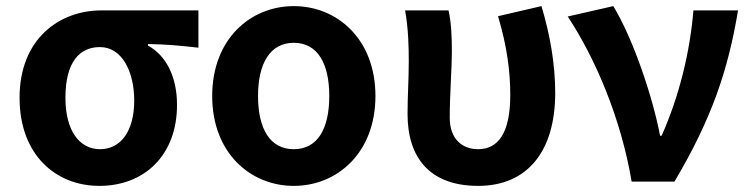

<svg xmlns="http://www.w3.org/2000/svg" viewBox="-20 -594 2454 628"><path d="M305 14C452 14 559 -86 559 -251C559 -342 524 -412 464 -445V-450C524 -449 567 -445 629 -438V-560H312C174 -560 44 -467 44 -274C44 -88 162 14 305 14ZM307 -106C239 -106 194 -168 194 -274C194 -391 240 -440 307 -440C379 -440 419 -360 419 -265C419 -165 375 -106 307 -106Z M941 14C1083 14 1208 -94 1208 -280C1208 -466 1083 -574 941 -574C799 -574 674 -466 674 -280C674 -94 799 14 941 14ZM941 -106C863 -106 824 -173 824 -280C824 -386 863 -454 941 -454C1019 -454 1057 -386 1057 -280C1057 -173 1019 -106 941 -106Z M1544 14C1705 14 1796 -99 1796 -290C1796 -385 1779 -481 1751 -574L1609 -541C1639 -440 1649 -359 1649 -283C1649 -160 1610 -106 1544 -106C1493 -106 1451 -138 1451 -209C1451 -282 1458 -373 1458 -423C1458 -475 1456 -521 1447 -560H1305C1316 -499 1317 -437 1317 -393C1317 -335 1313 -278 1313 -221C1313 -78 1386 14 1544 14Z M2046 0H2186C2307 -204 2361 -362 2394 -560H2248C2237 -425 2202 -280 2144 -150H2139C2115 -277 2051 -467 1986 -574L1837 -540C1928 -402 2011 -207 2046 0Z"/></svg>

Font: Source Han Sans JP
Style: Bold
Weight: 700
Designer: Ryoko NISHIZUKA 西塚涼子 (kana, bopomofo & ideographs); Paul D. Hunt (Latin, Greek & Cyrillic); Sandoll Communications 산돌커뮤니
Foundry: Adobe
Version: Version 2.002;hotconv 1.0.116;makeotfexe 2.5.65601